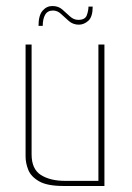

<svg xmlns="http://www.w3.org/2000/svg" viewBox="-20 -618 437 638"><path d="M191 0Q137 0 110 -15.5Q83 -31 74 -53.5Q65 -76 65 -98V-470H85V-105Q85 -56 116 -36.5Q147 -17 196 -17H307V-470H327V0ZM108 -532Q108 -567 121.5 -582.5Q135 -598 154 -598Q174 -598 187 -586.5Q200 -575 212.5 -563.5Q225 -552 240 -552Q263 -552 268.5 -567.5Q274 -583 274 -596H288Q288 -562 273.5 -549Q259 -536 242 -536Q223 -536 209 -548Q195 -560 183 -571.5Q171 -583 156 -583Q138 -583 130 -569Q122 -555 122 -532Z"/></svg>

Font: Smooch Sans Thin Thin
Style: Regular
Weight: 250
Version: Version 1.010